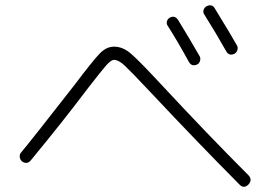

<svg xmlns="http://www.w3.org/2000/svg" viewBox="-20 -788 1040 739"><path d="M632.8 -719.7Q652.3 -730.5 665 -711.9Q707 -643.6 748 -572.3Q752.9 -564.5 750 -554.2Q747.1 -543.9 739.3 -540Q717.8 -530.3 707 -549.8Q663.1 -629.9 625 -689.5Q620.1 -697.3 622.6 -706.1Q625 -714.8 632.8 -719.7ZM774.4 -763.7Q795.9 -774.4 806.6 -755.9Q867.2 -657.2 892.6 -612.3Q896.5 -604.5 893.6 -595.2Q890.6 -585.9 882.8 -581.1Q861.3 -571.3 850.6 -590.8Q811.5 -660.2 765.6 -733.4Q760.7 -741.2 763.7 -750Q766.6 -758.8 774.4 -763.7ZM64.5 -167Q57.6 -172.9 56.2 -183.1Q54.7 -193.4 60.5 -200.2Q100.6 -248 266.6 -460.9Q338.9 -556.6 364.3 -582.5Q389.6 -608.4 418.9 -608.4Q451.2 -608.4 481 -584Q510.7 -559.6 597.7 -465.8Q780.3 -269.5 935.5 -114.3Q953.1 -96.7 936.5 -78.1Q918.9 -60.5 902.3 -77.1Q742.2 -238.3 561.5 -430.7Q485.4 -511.7 460.9 -534.7Q436.5 -557.6 418.9 -557.6Q407.2 -557.6 387.7 -535.2Q368.2 -512.7 321.3 -452.1Q313.5 -442.4 308.6 -435.5Q221.7 -320.3 98.6 -170.9Q84 -153.3 64.5 -167Z"/></svg>

Font: Rounded-X Mgen+ 1mn light
Style: Regular
Weight: 200
Designer: [Source Han Sans]
Ryoko NISHIZUKA  (kana & ideographs); Paul D. Hunt (Latin, Greek & Cyrillic); Wenlong ZHANG  (bopomofo
Version: Version 1.059.20150602